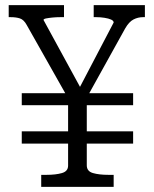

<svg xmlns="http://www.w3.org/2000/svg" viewBox="-20 -730 600 750"><path d="M65 -366H500V-319H65ZM65 -217H500V-169H65ZM246 -368H319V-84Q319 -61 343 -54Q367 -47 404 -47H424V0H141V-47H161Q198 -47 222 -54Q246 -61 246 -83ZM306 -325H258L84 -633Q73 -653 58 -658Q43 -663 21 -663H14V-710H230V-663H216Q200 -663 185 -661.5Q170 -660 160 -658Q150 -656 150 -652L306 -366L278 -363L424 -642Q424 -649 414 -653.5Q404 -658 388 -660.5Q372 -663 356 -663H346V-710H546V-663H539Q519 -663 501.5 -654Q484 -645 469 -619Z"/></svg>

Font: Roboto Serif SemiCondensed Light
Style: Regular
Weight: 300
Width: 4
Designer: Greg Gazdowicz
Foundry: Commercial Type
Version: Version 1.007